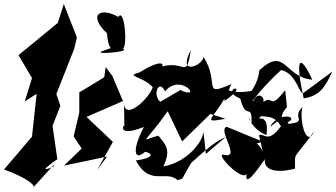

<svg xmlns="http://www.w3.org/2000/svg" viewBox="-24 -844 1671 954"><path d="M243 -17C130 33 292 -74 261 -52L237 -219L276 -318L256 -377L345 -602L358 -658L293 -824L263 -730L68 -570L135 -456L99 -340L158 -378L135 -165L-4 -2C118 42 160 84 139 90L244 -26Z M459 0 537 -139 406 -263 587 -342 534 -467 501 -511 494 -460 370 -385V-285L342 -166L382 -106L294 -21L508 -66ZM485 -590C429 -570 634 -587 586 -601C611 -610 595 -808 564 -760C473 -811 411 -770 508 -678C508 -678 512 -550 568 -620Z M999 -79 986 -199C995 -156 916 -40 788 -17C828 -105 798 -124 763 -170C666 -145 686 -116 815 -299L796 -319L881 -141L1056 -312L1021 -278L1096 -254C951 -226 1063 -261 1125 -426C976 -361 1071 -429 987 -562C988 -521 854 -461 924 -595C900 -437 896 -559 758 -506C784 -487 826 -581 671 -485C593 -463 681 -469 735 -411C719 -355 587 -232 592 -342L594 -216C598 -239 543 -156 691 -213C629 -95 644 -42 697 -90C752 -77 719 -55 651 -47C721 85 801 -2 858 51C899 37 862 66 942 -60C879 24 1001 -123 1097 -163ZM926 -318 875 -398 772 -338 787 -330C725 -353 762 -462 796 -390C874 -484 985 -346 875 -395Z M1282 -89C1246 -185 1164 -92 1280 -141L1102 -214C1055 -199 1177 -53 1088 -75C1039 -87 1181 63 1201 19C1196 63 1211 64 1292 -53C1285 -2 1342 20 1442 -6C1443 -96 1427 -38 1538 -193C1497 -100 1461 -255 1479 -312C1416 -253 1528 -238 1378 -225C1493 -263 1359 -296 1318 -214C1415 -282 1349 -250 1402 -312L1393 -396C1297 -272 1348 -412 1250 -303C1325 -334 1263 -409 1235 -342C1211 -323 1290 -422 1373 -496C1453 -479 1463 -364 1486 -384L1627 -488C1590 -408 1564 -368 1485 -355C1444 -541 1459 -594 1528 -448C1388 -460 1395 -616 1265 -495C1259 -527 1281 -476 1226 -392C1067 -365 1099 -455 1091 -342C1237 -442 1055 -402 1170 -354C1199 -238 1229 -342 1226 -227C1197 -315 1209 -206 1300 -173C1317 -299 1235 -232 1274 -267C1331 -262 1368 -265 1409 -124C1400 -195 1432 -233 1390 -243C1308 -115 1289 -188 1263 -172Z"/></svg>

Font: Asimov Silicon
Style: Regular
Weight: 400
Designer: Google
Version: Version 2.000980; 2014